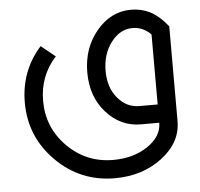

<svg xmlns="http://www.w3.org/2000/svg" viewBox="-49 -510 797 766"><g transform="rotate(-5 349.0 -127.0)"><path d="M576.2 -73.2V-353.5Q544.4 -385.7 502.9 -385.7Q452.1 -385.7 416.5 -338.6Q380.9 -291.5 380.9 -224.6Q380.9 -157.7 416.5 -115.5Q452.1 -73.2 502.9 -73.2ZM576.2 0H502.9Q421.9 0 364.7 -63.7Q307.6 -127.4 307.6 -224.6Q307.6 -321.8 364.7 -390.4Q421.9 -459 502.9 -459Q542.5 -459 576.2 -442.9Q613.8 -424.3 649.4 -379.9V0Q649.4 85 570.8 145Q492.2 205.1 380.9 205.1Q243.2 205.1 146 107.9Q48.8 10.7 48.8 -127Q48.8 -253.4 131.3 -345.7L188 -299.8Q122.1 -227.1 122.1 -127Q122.1 -19.5 197.8 56.2Q273.4 131.8 380.9 131.8Q461.9 131.8 519 93.3Q576.2 54.7 576.2 0Z"/></g></svg>

Font: Catrinity
Style: Regular
Weight: 400
Designer: Alexander Lange
Foundry: High-Logic / Made with FontCreator
Version: Version 2.090;May 20, 2024;FontCreator 15.0.0.2974 64-bit